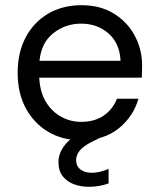

<svg xmlns="http://www.w3.org/2000/svg" viewBox="-20 -528 609 739"><path d="M292 12Q221 12 166 -20.5Q111 -53 79.5 -111Q48 -169 48 -248Q48 -326 79 -384.5Q110 -443 165.5 -475.5Q221 -508 294 -508Q366 -508 418.5 -475.5Q471 -443 499 -390Q527 -337 527 -276Q527 -265 526.5 -254Q526 -243 526 -229H131Q134 -172 157.5 -134.5Q181 -97 216.5 -78Q252 -59 292 -59Q344 -59 379 -83Q414 -107 430 -148H513Q493 -79 436.5 -33.5Q380 12 292 12ZM292 -437Q232 -437 185.5 -400.5Q139 -364 132 -294H444Q441 -361 398 -399Q355 -437 292 -437ZM323 191Q292 191 265.5 181.5Q239 172 222 151Q205 130 205 96Q205 61 230.5 29Q256 -3 321 -32L373 -55L395 -12L337 16Q301 34 287 51.5Q273 69 273 88Q273 111 289.5 124Q306 137 333 137Q363 137 398 122V178Q361 191 323 191Z"/></svg>

Font: Firefly Display
Style: Regular
Weight: 400
Designer: Colophon Foundry, Jonny Pinhorn
Foundry: Colophon Foundry
Version: Version 1.200; ttfautohint (v1.8.3)